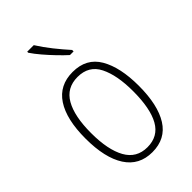

<svg xmlns="http://www.w3.org/2000/svg" viewBox="-234 -842 931 931"><g transform="rotate(-45 231.0 -377.0)"><path d="M413 -265Q413 -133 368 -61.5Q323 10 232 10Q142 10 95.5 -62Q49 -134 49 -266Q49 -398 95.5 -468.5Q142 -539 233 -539Q327 -539 370 -465Q413 -391 413 -265ZM87 -266Q87 -151 122.5 -87.5Q158 -24 232 -24Q306 -24 340.5 -85.5Q375 -147 375 -266Q375 -375 342.5 -440Q310 -505 233 -505Q158 -505 122.5 -443Q87 -381 87 -266ZM192 -764Q215 -727 246.5 -687.5Q278 -648 307 -616V-606H282Q261 -625 235.5 -651.5Q210 -678 186.5 -705.5Q163 -733 147 -757V-764Z"/></g></svg>

Font: Noto Sans Lao Condensed ExtraLight
Style: Regular
Weight: 200
Width: 3
Designer: Monotype Design Team
Foundry: Monotype Imaging Inc.
Version: Version 2.003; ttfautohint (v1.8.4.7-5d5b)